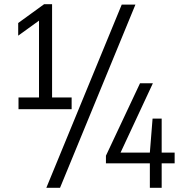

<svg xmlns="http://www.w3.org/2000/svg" viewBox="-20 -830 869 918"><path d="M166.5 -318V-764L191 -749L67 -659.5V-720L191 -810H229V-318ZM68.5 -308V-364H322.5V-308ZM201.5 68 562 -808H627.5L267 68ZM486.5 -49V-85.5L649.5 -432H711L549.5 -85.5L539.5 -100.5H815V-49ZM696.5 68V-100.5L709.5 -263H753V68Z"/></svg>

Font: Encode Sans SC Condensed
Style: Regular
Weight: 400
Width: 3
Designer: Multiple Designers
Foundry: Impallari Type
Version: Version 3.002